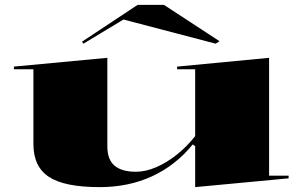

<svg xmlns="http://www.w3.org/2000/svg" viewBox="-20 -752 1230 787"><path d="M389 15Q244 15 180.5 -27Q117 -69 117 -161V-468H37V-479L420 -515V-152Q420 -98 449.5 -73Q479 -48 537 -48Q577 -48 620 -66.5Q663 -85 704 -117.5Q745 -150 780 -194V-468H706V-479L1083 -515V-32H1163V-21L780 15V-153L770 -160Q700 -74 603.5 -29.5Q507 15 389 15ZM322 -573 316 -581 544 -732H652L880 -583L864 -573L486 -672Z"/></svg>

Font: Kalnia Expanded Medium
Style: Regular
Weight: 500
Width: 7
Designer: Frida Medrano
Foundry: Frida Medrano
Version: Version 1.105